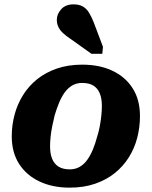

<svg xmlns="http://www.w3.org/2000/svg" viewBox="-20 -848 698 882"><path d="M426 -219Q434 -244 438.5 -268.5Q443 -293 445.5 -317Q448 -341 448 -362Q448 -395 438.5 -418.5Q429 -442 409.5 -454.5Q390 -467 357 -467Q332 -467 312 -455.5Q292 -444 277 -423Q262 -402 251 -375Q240 -348 231 -318Q225 -293 220 -268.5Q215 -244 212.5 -220.5Q210 -197 210 -175Q210 -142 219.5 -118.5Q229 -95 249 -82.5Q269 -70 301 -70Q326 -70 346 -81.5Q366 -93 381 -114Q396 -135 407 -162Q418 -189 426 -219ZM34 -222Q34 -273 47 -321.5Q60 -370 86 -411.5Q112 -453 150.5 -484Q189 -515 241 -533Q293 -551 358 -551Q438 -551 497.5 -522.5Q557 -494 590 -441.5Q623 -389 623 -315Q623 -264 610.5 -215.5Q598 -167 572 -125.5Q546 -84 507.5 -53Q469 -22 417 -4Q365 14 300 14Q221 14 161 -14.5Q101 -43 67.5 -95.5Q34 -148 34 -222ZM411 -744Q400 -772 388.5 -790.5Q377 -809 360 -818.5Q343 -828 318 -828Q281 -828 261 -805.5Q241 -783 241 -757Q241 -738 249 -722.5Q257 -707 271 -694.5Q285 -682 303 -670L400 -601H450L453 -633Z"/></svg>

Font: Roboto Serif 20pt
Style: Bold Italic
Weight: 700
Italic angle: -10°
Version: Version 1.007